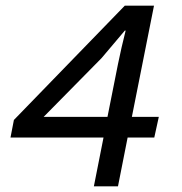

<svg xmlns="http://www.w3.org/2000/svg" viewBox="-20 -657 640 677"><path d="M311 0 345 -172H17L29 -234L420 -637H523L445 -245H540L524 -172H430L396 0ZM134 -245H359L396 -431Q408 -490 423 -549H420Q340 -455 338 -452Z"/></svg>

Font: TypoPRO Source Code Pro
Style: Italic
Weight: 500
Italic angle: -11°
Monospace: yes
Designer: Paul D. Hunt, Teo Tuominen
Foundry: Adobe Systems Incorporated
Version: Version 1.030;PS 1.0;hotconv 1.0.84;makeotf.lib2.5.63406